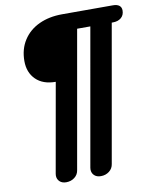

<svg xmlns="http://www.w3.org/2000/svg" viewBox="-106 -807 942 1174"><g transform="rotate(-10 365.0 -220.0)"><path d="M153 237Q153 230 154 226L252 -328Q173 -328 129 -371.5Q85 -415 85 -486Q85 -560 120.5 -615Q156 -670 218.5 -699Q281 -728 362 -728H677Q703 -728 716.5 -717.5Q730 -707 730 -687Q730 -658 710.5 -641.5Q691 -625 659 -625H652L502 226Q498 254 476 271Q454 288 424 288Q398 288 383 273.5Q368 259 368 237Q368 230 369 226L519 -625H437L287 226Q283 254 261 271Q239 288 209 288Q183 288 168 273.5Q153 259 153 237Z"/></g></svg>

Font: Kodchasan
Style: Bold Italic
Weight: 700
Italic angle: -10°
Version: Version 1.000; ttfautohint (v1.6)